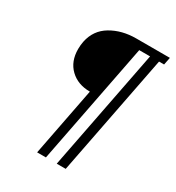

<svg xmlns="http://www.w3.org/2000/svg" viewBox="-167 -682 815 890"><g transform="rotate(30 240.5 -236.5)"><path d="M481 -580H301Q225 -580 167.5 -546Q110 -512 96 -444Q94 -434 93 -423.5Q92 -413 92 -403Q92 -337 132.5 -298Q173 -259 238 -259L167 107H214L340 -540H398L272 107H320L446 -540H473Z"/></g></svg>

Font: Lisu Bosa
Style: Italic
Weight: 400
Italic angle: -19°
Designer: David Morse, Annie Olsen, Victor Gaultney, Frank Grießhammer (Latin)
Foundry: SIL International
Version: Version 2.000